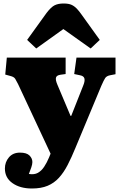

<svg xmlns="http://www.w3.org/2000/svg" viewBox="-20 -847 684 1097"><path d="M162 230Q95 230 51.5 199.5Q8 169 8 116Q8 79 31 52Q54 25 94 25Q132 25 148.5 41.5Q165 58 165 79Q165 91 159 109Q153 127 145 147Q176 152 196.5 140.5Q217 129 232.5 105.5Q248 82 260 53L269 31L83 -367Q74 -385 67 -396.5Q60 -408 39 -413L10 -421L19 -518H355V-424L326 -420Q304 -417 300 -404Q296 -391 308 -363L383 -185H387L455 -357Q466 -383 462.5 -398Q459 -413 437 -417L404 -424L417 -518H640V-423L609 -417Q589 -413 581 -401Q573 -389 559 -357L411 -2Q389 52 366.5 95.5Q344 139 316.5 169Q289 199 252 214.5Q215 230 162 230ZM187 -570 135 -619 246 -773Q272 -807 292.5 -817Q313 -827 343 -827Q372 -827 388.5 -819.5Q405 -812 418.5 -798Q432 -784 448 -761L550 -619L498 -570L342 -681Z"/></svg>

Font: Literata 18pt Black
Style: Regular
Weight: 900
Designer: Latin by Veronika Burian and Jose Scaglione. Greek by Irene Vlachou. Cyrillic by Vera Evstafieva.
Foundry: TypeTogether
Version: Version 3.103;gftools[0.9.29]